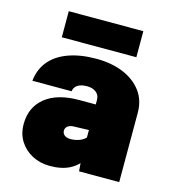

<svg xmlns="http://www.w3.org/2000/svg" viewBox="-115 -867 880 975"><g transform="rotate(15 325.0 -380.0)"><path d="M387 0 381 -73V-374Q381 -399 363 -413.5Q345 -428 315 -428Q284 -428 266 -416.5Q248 -405 245 -383H39Q45 -443 80 -486Q115 -529 177.5 -552Q240 -575 325 -575Q405 -575 466.5 -549.5Q528 -524 563 -477Q598 -430 598 -364V0ZM236 12Q185 12 143.5 -9.5Q102 -31 77.5 -69.5Q53 -108 53 -159Q53 -248 116 -299Q179 -350 293 -350H399L396 -216L301 -213Q281 -212 270 -203Q259 -194 259 -180Q259 -165 270.5 -156Q282 -147 301 -147Q330 -147 353 -157Q376 -167 389 -186L408 -73Q381 -31 339.5 -9.5Q298 12 236 12ZM126 -635V-772H518V-635Z"/></g></svg>

Font: Azeret Mono Thin Black
Style: Regular
Weight: 900
Version: Version 1.002